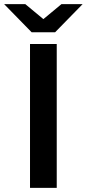

<svg xmlns="http://www.w3.org/2000/svg" viewBox="-52 -914 422 934"><path d="M94 0V-700H224V0ZM102 -757 -32 -894H71L159 -821L247 -894H350L216 -757Z"/></svg>

Font: Montserrat SemiBold
Style: Regular
Weight: 600
Designer: Julieta Ulanovsky
Foundry: Julieta Ulanovsky
Version: Version 9.000; ttfautohint (v1.8.4.7-5d5b)